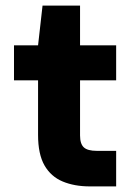

<svg xmlns="http://www.w3.org/2000/svg" viewBox="-20 -666 485 686"><path d="M301 0Q246 0 204 -17.5Q162 -35 139 -75Q116 -115 116 -184V-379H30V-504H116L132 -646H266V-504H395V-379H266V-182Q266 -152 279.5 -139.5Q293 -127 326 -127H395V0Z"/></svg>

Font: DM Sans Black
Style: Regular
Weight: 900
Designer: Colophon Foundry, Jonny Pinhorn
Foundry: Colophon Foundry
Version: Version 4.004; ttfautohint (v1.8.4.7-5d5b)